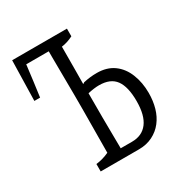

<svg xmlns="http://www.w3.org/2000/svg" viewBox="-137 -615 724 765"><g transform="rotate(-30 225.0 -233.0)"><path d="M108.4 13.2Q139.2 9.8 168.5 -3.9Q169.9 -141.6 169.9 -199.2Q169.9 -227.5 169.9 -266.1Q169.9 -306.2 168.5 -445.8Q168.5 -450.7 168.5 -465.8Q168.5 -465.8 168.5 -470.7Q168.5 -470.7 64.9 -470.7Q55.7 -394.5 46.4 -328.1Q46.4 -328.1 20 -328.1Q22.5 -415.5 24.4 -512.7Q24.4 -512.7 276.4 -512.7Q276.4 -490.2 276.4 -477.5Q250 -463.9 223.1 -460.4Q223.1 -457 223.1 -457Q223.1 -446.8 223.1 -445.8Q222.7 -394 222.7 -352.5Q222.7 -317.4 222.2 -291.5Q225.1 -287.1 228 -293Q259.3 -300.3 290.5 -300.3Q336.9 -300.3 368.2 -277.6Q399.4 -254.9 415 -215.3Q430.7 -175.8 430.7 -128.4Q430.7 -91.3 421.6 -59.8Q412.6 -28.3 394 -4.4Q375.5 19.5 347.7 33.4Q319.8 47.4 285.2 47.4Q285.2 47.4 108.4 47.4Q108.4 35.2 108.4 13.2ZM222.2 -208Q222.2 -204.1 222.2 -201.7Q222.2 -201.7 222.2 -199.2Q222.2 -158.7 222.2 -134.3Q222.2 -112.8 223.1 -43Q223.1 -20 223.6 2.4Q223.6 7.3 223.6 7.3Q223.6 7.3 275.9 7.3Q322.3 7.3 347.4 -25.6Q372.6 -58.6 372.6 -124.3Q372.6 -189.9 349.4 -221.7Q326.2 -253.4 273.9 -253.4Q252 -253.4 222.2 -246.6Q222.2 -246.6 222.2 -242.7Q222.2 -242.7 222.2 -240.2Q222.2 -225.1 222.2 -216.3Q222.2 -216.3 222.2 -208Z"/></g></svg>

Font: Scarab Serif
Style: Light
Weight: 300
Designer: John Roberts
Foundry: Scarab
Version: 1.0